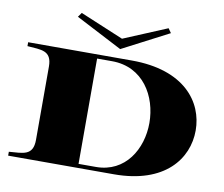

<svg xmlns="http://www.w3.org/2000/svg" viewBox="-95 -1050 1360 1167"><g transform="rotate(10 585.0 -466.0)"><path d="M667 -700H27V-676C113 -669 177 -676 177 -576V-124C177 -24 113 -31 27 -24V0H680C994 0 1123 -174 1123 -348C1123 -524 992 -700 667 -700ZM564 -25H457V-675H549C742 -675 838 -509 838 -344C838 -184 746 -25 564 -25ZM298 -905 585 -756 872 -905 853 -932 585 -820 317 -932Z"/></g></svg>

Font: Sprat Extended Black
Style: Regular
Weight: 900
Width: 9
Designer: Ethan Nakache
Foundry: Collletttivo
Version: Version 2.000;Glyphs 3.2 (3217)